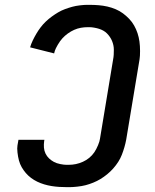

<svg xmlns="http://www.w3.org/2000/svg" viewBox="-20 -763 640 791"><path d="M255 8Q239 8 223.5 7Q208 6 192.5 3.5Q177 1 162 -3.5Q147 -8 133.5 -14.5Q120 -21 108 -30Q96 -39 86.5 -50Q77 -61 69.5 -74Q62 -87 58 -102Q54 -117 52 -135Q50 -153 52 -164L56 -187H163L162 -182Q160 -168 161 -155Q162 -142 167.5 -130.5Q173 -119 182 -110.5Q191 -102 202 -96Q213 -90 228.5 -87Q244 -84 253 -84H263Q278 -84 292.5 -87Q307 -90 321.5 -96.5Q336 -103 348 -113Q360 -123 368.5 -135.5Q377 -148 384 -165Q391 -182 392 -192L446 -518Q448 -528 448.5 -538Q449 -548 449 -558Q449 -568 447 -577Q445 -586 441.5 -594.5Q438 -603 432.5 -611Q427 -619 420.5 -625.5Q414 -632 406 -636.5Q398 -641 389 -644Q380 -647 368.5 -649Q357 -651 350 -651H341Q327 -651 313 -648.5Q299 -646 285.5 -640Q272 -634 259.5 -625Q247 -616 237 -605Q227 -594 218 -578.5Q209 -563 206 -554L203 -543L104 -568Q108 -582 115 -596.5Q122 -611 130 -624.5Q138 -638 147.5 -650.5Q157 -663 168.5 -674Q180 -685 193 -694.5Q206 -704 219.5 -712Q233 -720 248 -725.5Q263 -731 277.5 -735Q292 -739 309.5 -741Q327 -743 337 -743H350Q368 -743 386.5 -741.5Q405 -740 422.5 -736Q440 -732 456.5 -725Q473 -718 486.5 -708Q500 -698 512 -685.5Q524 -673 532.5 -658Q541 -643 546.5 -626.5Q552 -610 554.5 -592Q557 -574 557 -552.5Q557 -531 555 -519L500 -188Q497 -172 492.5 -156.5Q488 -141 482 -125.5Q476 -110 467 -96Q458 -82 446.5 -69Q435 -56 421.5 -45Q408 -34 394 -25.5Q380 -17 364 -10.5Q348 -4 332.5 0Q317 4 298 6Q279 8 268 8Z"/></svg>

Font: Iosevka Aile Semibold
Style: Italic
Weight: 600
Italic angle: -9°
Designer: Belleve Invis
Foundry: Belleve Invis
Version: Version 31.1.0; ttfautohint (v1.8.4)